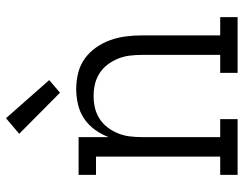

<svg xmlns="http://www.w3.org/2000/svg" viewBox="-106 -706 812 640"><g transform="rotate(-90 300.0 -386.0)"><path d="M37 0V-58H98V-472H37V-530H163V-430Q172 -454 187.5 -475.5Q203 -497 224.5 -511.5Q246 -526 272 -532Q298 -538 323 -538Q350 -538 376.5 -531.5Q403 -525 424.5 -509.5Q446 -494 461.5 -472Q477 -450 486 -425Q495 -400 498.5 -373.5Q502 -347 502 -320V-58H563V0H377V-58H437V-320Q437 -340 434.5 -360Q432 -380 424.5 -398.5Q417 -417 405 -433Q393 -449 376 -460Q359 -471 339.5 -475.5Q320 -480 300 -480Q280 -480 260.5 -475.5Q241 -471 224 -460Q207 -449 195 -433Q183 -417 175.5 -398.5Q168 -380 165.5 -360Q163 -340 163 -320V-58H223V0ZM311 -592 174 -728 226 -772 353 -628Z"/></g></svg>

Font: Iosevka Curly Slab LtEx
Style: Regular
Weight: 300
Width: 7
Monospace: yes
Designer: Belleve Invis
Foundry: Belleve Invis
Version: Version 11.1.0; ttfautohint (v1.8.3)